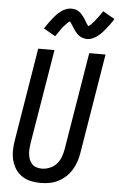

<svg xmlns="http://www.w3.org/2000/svg" viewBox="-63 -1017 662 1068"><g transform="rotate(5 267.5 -483.0)"><path d="M205 8Q176 8 149 2Q122 -4 100 -19Q78 -34 63.5 -56.5Q49 -79 42.5 -105.5Q36 -132 36.5 -160Q37 -188 42 -217L127 -735H218L130 -204Q128 -189 127 -173.5Q126 -158 128 -143Q130 -128 135.5 -114.5Q141 -101 151 -91Q161 -81 175.5 -76.5Q190 -72 205 -72Q227 -72 249 -81Q271 -90 286.5 -107Q302 -124 310 -145.5Q318 -167 322 -189L412 -735H503L411 -176Q407 -152 399 -128Q391 -104 377.5 -82Q364 -60 344.5 -42Q325 -24 302 -12.5Q279 -1 254 3.5Q229 8 205 8ZM215 -812 149 -850Q160 -867 171 -882Q182 -897 191.5 -909Q201 -921 210.5 -931Q220 -941 233 -951Q246 -961 261 -967Q276 -973 291 -973Q296 -973 301 -972.5Q306 -972 311 -971Q316 -970 320 -968.5Q324 -967 328 -964.5Q332 -962 336 -959.5Q340 -957 343.5 -954Q347 -951 349.5 -947.5Q352 -944 355.5 -940.5Q359 -937 361.5 -933Q364 -929 366.5 -925.5Q369 -922 371.5 -918.5Q374 -915 375.5 -911.5Q377 -908 380.5 -902.5Q384 -897 386.5 -893.5Q389 -890 392 -886.5Q395 -883 395 -882H391L395 -885Q399 -887 402 -889.5Q405 -892 408 -895Q411 -898 412.5 -900Q414 -902 416 -904Q418 -906 420 -908Q422 -910 424.5 -912.5Q427 -915 428.5 -917.5Q430 -920 432.5 -923Q435 -926 437 -929Q439 -932 442 -935.5Q445 -939 447.5 -942.5Q450 -946 452.5 -949.5Q455 -953 457.5 -957Q460 -961 463.5 -965.5Q467 -970 469 -974L535 -936Q524 -918 513 -903.5Q502 -889 492.5 -877Q483 -865 473.5 -855Q464 -845 451 -835Q438 -825 423 -818.5Q408 -812 393 -812Q388 -812 383 -813Q378 -814 373 -815Q368 -816 364 -817.5Q360 -819 356 -821.5Q352 -824 348 -826.5Q344 -829 340.5 -832Q337 -835 334.5 -838.5Q332 -842 328.5 -845.5Q325 -849 322.5 -852.5Q320 -856 317.5 -860Q315 -864 312.5 -867.5Q310 -871 308 -874.5Q306 -878 303 -883Q300 -888 297 -892Q294 -896 291.5 -899.5Q289 -903 289 -904H293Q293 -903 289 -901Q285 -899 282 -896.5Q279 -894 276 -891Q273 -888 271 -886Q269 -884 267.5 -882Q266 -880 264 -878Q262 -876 259.5 -873.5Q257 -871 255 -868.5Q253 -866 250.5 -863Q248 -860 246 -857Q244 -854 241.5 -850.5Q239 -847 236.5 -843.5Q234 -840 231.5 -836.5Q229 -833 226.5 -829Q224 -825 220.5 -820.5Q217 -816 215 -812Z"/></g></svg>

Font: Iosevka Term Curly Md Obl
Style: Regular
Weight: 500
Italic angle: -9°
Designer: Belleve Invis
Foundry: Belleve Invis
Version: Version 32.3.0